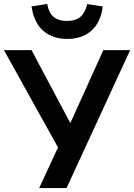

<svg xmlns="http://www.w3.org/2000/svg" viewBox="-30 -961 685 981"><path d="M170 0 279 -235 274 -194 -10 -705H131L331 -329H328L498 -705H635L310 0ZM313 -762Q264 -762 225 -781Q186 -800 162.5 -837Q139 -874 131 -928L211 -941Q219 -896 243.5 -875Q268 -854 312 -854Q357 -854 381 -875Q405 -896 416 -940L495 -928Q485 -847 437 -804.5Q389 -762 313 -762Z"/></svg>

Font: Nunito Sans 7pt SemiCondensed
Style: Bold
Weight: 700
Width: 4
Designer: Vernon Adams
Foundry: Vernon Adams
Version: Version 3.101;gftools[0.9.27]